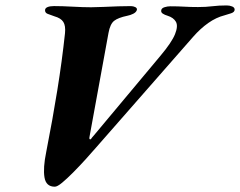

<svg xmlns="http://www.w3.org/2000/svg" viewBox="-20 -677 893 714"><path d="M183.8 17.3Q151.1 17.3 145.4 -17.5Q139.7 -52.3 151.8 -111.4Q175.9 -234.3 193.2 -342Q210.6 -449.8 221.7 -553.3Q224.5 -581.2 215.5 -595.4Q206.6 -609.6 182.2 -616.4Q166.3 -621.7 156.9 -625.6Q147.5 -629.4 147.5 -638.9Q147.5 -646.7 156.5 -650.5Q165.5 -654.4 180.8 -654.4Q210.6 -654.4 250 -652.2Q289.4 -650 318.8 -650Q338.4 -650 365.4 -651.3Q392.4 -652.6 419.5 -653.5Q446.6 -654.3 466.6 -654.3Q475.3 -654.3 483 -650.6Q490.6 -646.8 489 -640Q486.5 -631.4 475.6 -625.9Q464.7 -620.5 454 -618.5Q419.2 -611.3 404.4 -599.5Q389.5 -587.7 383.5 -554.6L313.2 -170.1Q311.9 -163.7 312.5 -161.2Q313.2 -158.7 315.6 -158.7Q317.9 -158.7 319.8 -162Q321.7 -165.3 327.4 -171.4L576.2 -469Q618.8 -519.6 630.9 -550Q643 -580.3 634.2 -596Q625.3 -611.6 603.1 -618.5Q592.8 -621.4 585.2 -626.4Q577.5 -631.5 579.9 -640.2Q581.6 -647 592.2 -650.3Q602.8 -653.6 613.2 -653.6Q642.6 -653.6 665 -652.2Q687.4 -650.8 716.5 -650.8Q745.9 -650.8 769.7 -653.8Q793.5 -656.8 823.1 -656.8Q834.3 -656.8 843.5 -652.9Q852.6 -649 852.6 -641.4Q852.6 -631.9 839.4 -627.6Q826.1 -623.4 814.8 -620Q783.9 -612.2 754.5 -591.5Q725.2 -570.8 698.6 -540.5L337.5 -128.6Q319.8 -108 297.2 -83.2Q274.6 -58.5 251.9 -35.5Q229.1 -12.6 211.1 2.4Q193.1 17.3 183.8 17.3Z"/></svg>

Font: EB Garamond
Style: Italic
Weight: 400
Italic angle: -17.2°
Designer: Georg Duffner and Octavio Pardo
Foundry: Georg Duffner
Version: Version 1.001